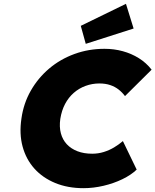

<svg xmlns="http://www.w3.org/2000/svg" viewBox="-20 -973 812 1003"><path d="M416 10Q334 10 268.5 -17Q203 -44 159.5 -92.5Q116 -141 98 -207.5Q80 -274 92 -354Q103 -433 141 -499.5Q179 -566 237 -615Q295 -664 369 -691Q443 -718 526 -718Q576 -718 621.5 -705.5Q667 -693 705.5 -669Q744 -645 772 -609L633 -471Q619 -490 600 -505Q581 -520 556 -528.5Q531 -537 499 -537Q462 -537 427.5 -524.5Q393 -512 365.5 -488Q338 -464 320 -430Q302 -396 295 -352Q289 -310 298 -276.5Q307 -243 329 -219.5Q351 -196 384.5 -183Q418 -170 462 -170Q493 -170 522 -179Q551 -188 576 -203Q601 -218 622 -236L694 -87Q665 -59 619.5 -37Q574 -15 521 -2.5Q468 10 416 10ZM428 -744 402 -838 638 -953 678 -824Z"/></svg>

Font: Lexend ExtBd
Style: Italic
Weight: 800
Italic angle: -8.13011°
Designer: Bonnie Shaver-Troup, Thomas Jockin
Foundry: Lexend
Version: Version 1.007